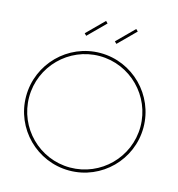

<svg xmlns="http://www.w3.org/2000/svg" viewBox="-126 -983 1018 1100"><g transform="rotate(15 383.5 -432.5)"><path d="M54 -339C54 -521 202 -670 384 -670C566 -670 714 -521 714 -339C714 -157 566 -9 384 -9C202 -9 54 -157 54 -339ZM384 -688C192 -688 36 -531 36 -339C36 -147 192 9 384 9C576 9 732 -147 732 -339C732 -531 576 -688 384 -688ZM458 -762 558 -862 546 -874 446 -774ZM279 -762 379 -862 367 -874 267 -774Z"/></g></svg>

Font: Rawengulk
Style: Light
Weight: 300
Version: Version 0.9